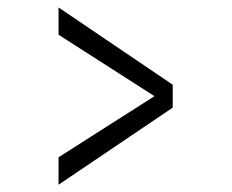

<svg xmlns="http://www.w3.org/2000/svg" viewBox="-20 -530 637 528"><path d="M141 -509.5 455 -297V-234L141 -22V-97.5L416.5 -273V-258L141 -434.5Z"/></svg>

Font: Epilogue
Style: Regular
Weight: 400
Designer: Tyler Finck
Foundry: Etcetera Type Co
Version: Version 2.112